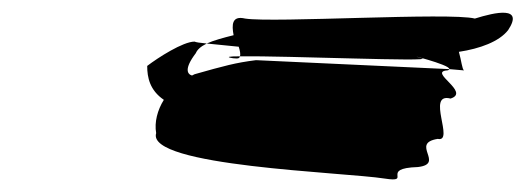

<svg xmlns="http://www.w3.org/2000/svg" viewBox="-20 -601 821 300"><path d="M210 -498C210 -480 214 -460 236 -445C226 -429 221 -410 224 -393C208 -341 518 -332 581 -322C626 -315 572 -338 633 -340C676 -345 620 -377 664 -384C691 -378 645 -457 684 -447C716 -457 648 -489 679 -491C680 -491 682 -492 682 -493L380 -507C348 -503 330 -498 284 -485L280 -483C273 -485 267 -493 286 -518C288 -523 293 -528 303 -533C292 -534 286 -535 284 -536C266 -536 227 -511 210 -498ZM303 -533C314 -538 329 -542 345 -546C342 -562 342 -577 363 -572C407 -565 683 -582 722 -572C754 -582 799 -592 774 -554C760 -536 730 -525 697 -520C701 -506 702 -493 705 -491L682 -493C684 -500 606 -519 639 -510C660 -504 427 -514 355 -513C356 -516 355 -522 353 -528C331 -530 315 -532 303 -533ZM344 -510C353 -509 354 -510 355 -513C337 -513 332 -512 344 -510Z"/></svg>

Font: bitstorm
Style: suextobl
Weight: 400
Version: Version 0.2